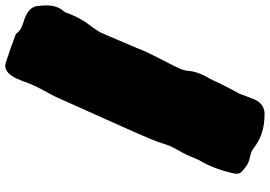

<svg xmlns="http://www.w3.org/2000/svg" viewBox="-167 -764 1019 725"><g transform="rotate(-90 342.5 -401.5)"><path d="M271.5 87.9C221.7 87.9 180.2 74.2 146.5 47.4C137.2 40 124.5 35.2 109.4 32.2C101.1 30.8 92.8 27.8 84.5 23.4C70.3 14.2 60.5 5.9 54.7 -0.5C50.8 -4.9 48.8 -10.7 48.8 -17.6C48.8 -20 49.3 -23.4 50.3 -28.8C61.5 -79.1 78.1 -123 100.6 -159.7C100.6 -159.7 119.1 -203.1 119.1 -203.1C124.5 -214.8 130.9 -226.1 137.2 -237.3C150.4 -259.3 159.2 -280.8 164.6 -300.8C168 -315.4 189.5 -366.2 228.5 -453.1C228.5 -453.1 339.4 -700.7 339.4 -700.7C344.7 -711.4 350.1 -721.7 356 -731.9C375 -766.6 388.2 -794.4 395.5 -815.9C399.4 -827.1 403.8 -837.9 408.7 -849.1C422.4 -877 438 -891.1 456.1 -891.1C459.5 -891.1 463.4 -890.6 466.8 -889.6C508.8 -876 540 -865.2 560.1 -856.9C571.3 -854 578.1 -850.6 580.6 -846.7C585.9 -839.4 592.3 -834.5 599.1 -831.1C606 -827.6 612.8 -825.2 620.1 -822.8C661.1 -811 682.1 -792 682.6 -766.1C684.1 -754.9 684.6 -744.6 684.6 -735.4C684.6 -707.5 676.8 -685.5 661.1 -668.9C658.7 -665 656.7 -661.1 655.8 -657.2C655.3 -654.8 654.3 -652.3 653.3 -649.9C653.3 -649.9 647 -635.7 647 -635.7C637.7 -613.3 624.5 -590.8 607.4 -568.8C598.1 -557.1 590.3 -544.9 583 -532.7C579.6 -525.9 567.9 -498 546.9 -448.7C525.9 -399.4 513.7 -371.1 511.2 -363.8C500 -339.8 488.3 -316.4 476.1 -293C460 -262.2 450.7 -243.2 447.8 -236.3C442.9 -226.1 439.5 -215.8 438 -204.6C436.5 -177.7 426.3 -148.9 407.2 -117.7C390.6 -82 378.9 -58.1 372.1 -45.9C360.8 -24.9 354 -11.7 351.6 -7.3C348.1 1 344.7 9.8 341.8 18.6C337.4 30.3 333 41.5 328.1 52.7C317.9 74.2 301.3 85.9 279.3 87.9C279.3 87.9 271.5 87.9 271.5 87.9Z"/></g></svg>

Font: Kaph
Style: Regular
Weight: 400
Designer: GGBotNet
Foundry: f0n7.com